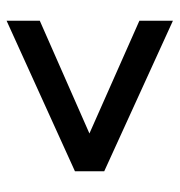

<svg xmlns="http://www.w3.org/2000/svg" viewBox="-1 -591 546 584"><g transform="rotate(-90 272.0 -299.0)"><path d="M501 -46 43 -255V-344L501 -552V-451L158 -300L501 -148Z"/></g></svg>

Font: Kanit
Style: Regular
Weight: 400
Designer: Katatrad Team
Foundry: CadsonDemak
Version: Version 2.000; ttfautohint (v1.8.3)